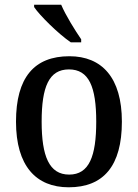

<svg xmlns="http://www.w3.org/2000/svg" viewBox="-20 -786 586 816"><path d="M281 -606H325V-619C299 -657 259 -721 240 -766H125V-756C148 -721 228 -642 281 -606ZM272 10C420 10 498 -81 498 -269C498 -456 413 -547 275 -547C125 -547 48 -456 48 -269C48 -81 133 10 272 10ZM274 -44C189 -44 157 -122 157 -269C157 -417 188 -491 273 -491C358 -491 389 -417 389 -269C389 -122 359 -44 274 -44Z"/></svg>

Font: Noto Serif Hebrew SemiCondensed Medium
Style: Regular
Weight: 500
Width: 4
Designer: Monotype Design Team
Foundry: Monotype Imaging Inc.
Version: Version 2.004